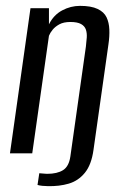

<svg xmlns="http://www.w3.org/2000/svg" viewBox="-20 -523 414 655"><path d="M143 112Q134 112 124.5 111Q115 110 108 108L114 68Q115 68 120.5 68.5Q126 69 132.5 69.5Q139 70 141 70Q175 70 195 57.5Q215 45 220 11L273 -364Q275 -380 276 -395Q277 -410 273 -422Q269 -434 256.5 -441Q244 -448 220 -448Q197 -448 182.5 -440Q168 -432 159.5 -421.5Q151 -411 147 -401L90 0H14L84 -495H147V-440Q163 -472 192 -487.5Q221 -503 253 -503Q291 -503 313 -492.5Q335 -482 343.5 -464Q352 -446 353 -422.5Q354 -399 350 -372L299 -12Q292 39 269.5 66.5Q247 94 214.5 103.5Q182 113 143 112Z"/></svg>

Font: Alumni Sans Medium
Style: Italic
Weight: 500
Italic angle: -8°
Designer: Robert E. Leuschke
Foundry: Robert E. Leuschke
Version: Version 1.016